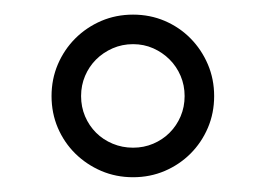

<svg xmlns="http://www.w3.org/2000/svg" viewBox="-20 -740 360 260"><path d="M230 -609.9Q230 -624.5 224.6 -637.2Q219.2 -649.9 209.7 -659.4Q200.2 -668.9 187.5 -674.6Q174.8 -680.2 160.2 -680.2Q145.5 -680.2 132.6 -674.6Q119.6 -668.9 110.1 -659.4Q100.6 -649.9 95.2 -637.2Q89.8 -624.5 89.8 -609.9Q89.8 -595.2 95.2 -582.5Q100.6 -569.8 110.1 -560.3Q119.6 -550.8 132.6 -545.4Q145.5 -540 160.2 -540Q174.8 -540 187.5 -545.4Q200.2 -550.8 209.7 -560.3Q219.2 -569.8 224.6 -582.5Q230 -595.2 230 -609.9ZM270 -609.9Q270 -586.9 261.5 -566.9Q252.9 -546.9 238 -532Q223.1 -517.1 203.1 -508.5Q183.1 -500 160.2 -500Q137.2 -500 117.2 -508.5Q97.2 -517.1 82 -532Q66.9 -546.9 58.3 -566.9Q49.8 -586.9 49.8 -609.9Q49.8 -632.8 58.3 -652.8Q66.9 -672.9 82 -688Q97.2 -703.1 117.2 -711.7Q137.2 -720.2 160.2 -720.2Q183.1 -720.2 203.1 -711.7Q223.1 -703.1 238 -688Q252.9 -672.9 261.5 -652.8Q270 -632.8 270 -609.9Z"/></svg>

Font: Charis SIL Cyr
Style: Bold
Weight: 700
Foundry: SIL International
Version: Version 5.000